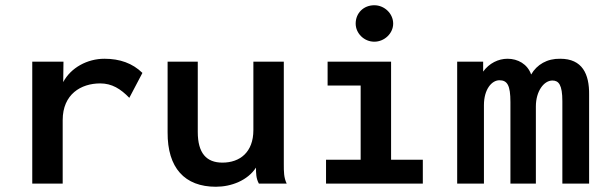

<svg xmlns="http://www.w3.org/2000/svg" viewBox="-20 -700 2292 732"><path d="M103 0H219V-242C219 -341 289 -382 362 -382C407 -382 440 -361 473 -327L523 -422C485 -459 437 -476 378 -476C313 -476 250 -442 221 -387L222 -465H103Z M803 12C862 12 924 -12 956 -61C956 -40 956 -20 967 0H1073C1062 -23 1062 -45 1062 -74V-465H946V-204C946 -120 895 -80 828 -80C767 -80 734 -116 734 -197V-465H619V-196C618 -60 684 12 803 12Z M1407 -541C1446 -541 1479 -573 1479 -610C1479 -648 1446 -680 1407 -680C1366 -680 1336 -650 1336 -610C1336 -573 1368 -541 1407 -541ZM1223 0H1592V-91H1471V-465H1229V-374H1355V-91H1223Z M1723 0H1825V-299C1825 -360 1855 -394 1884 -394C1914 -394 1926 -375 1926 -311V0H2023V-294C2023 -353 2054 -393 2086 -393C2110 -393 2124 -377 2124 -314V0H2226V-339C2227 -418 2200 -476 2116 -476C2066 -477 2027 -454 2005 -416C1991 -456 1954 -476 1915 -476C1880 -476 1845 -459 1822 -427V-465H1723Z"/></svg>

Font: Inconsolata SemiExpanded
Style: Bold
Weight: 700
Width: 6
Monospace: yes
Designer: Raph Levien, Cyreal, Brenton Simpson
Foundry: Raph Levien, Cyreal, Google
Version: Version 3.100